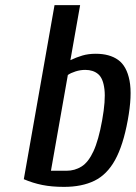

<svg xmlns="http://www.w3.org/2000/svg" viewBox="-20 -720 530 750"><path d="M230 10Q182 10 145 2.5Q108 -5 73 -20L193 -700H293L255 -485Q278 -496 301.5 -503Q325 -510 354 -510Q408 -510 441.5 -486Q475 -462 486 -405Q497 -348 479 -250Q461 -152 429.5 -95Q398 -38 349 -14Q300 10 230 10ZM179 -53H240Q272 -53 298.5 -69.5Q325 -86 345 -129Q365 -172 379 -250Q393 -328 388 -371Q383 -414 363.5 -430.5Q344 -447 313 -447Q294 -447 275 -441Q256 -435 245 -427Z"/></svg>

Font: Cuprum Medium
Style: Italic
Weight: 500
Italic angle: -10°
Version: Version 3.000